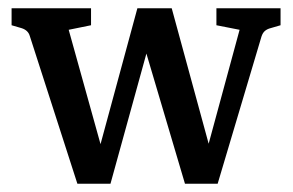

<svg xmlns="http://www.w3.org/2000/svg" viewBox="-20 -438 708 464"><path d="M559 -366 503 -377V-418H658V-377L634 -370Q626 -368 620.5 -363.5Q615 -359 612 -350L506 6H458ZM229 6H167L52 -351Q48 -365 32 -370L8 -377V-418H200V-377L146 -366L239 -32ZM330 -418H395L500 -33L490 6H427L315 -372ZM247 6H197L312 -418H364Z"/></svg>

Font: Yrsa Medium
Style: Regular
Weight: 500
Designer: Anna Giedrys (Yrsa+Rasa design), David Brezina (Yrsa art-direction, Rasa art-direction, design)
Foundry: Rosetta Type Foundry
Version: Version 2.004